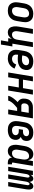

<svg xmlns="http://www.w3.org/2000/svg" viewBox="1640 -2208 721 4040"><g transform="rotate(90 2000.0 -187.5)"><path d="M205 8Q175 8 147 2Q119 -4 96 -18.5Q73 -33 57.5 -56Q42 -79 34.5 -106Q27 -133 27 -162.5Q27 -192 32 -221L52 -341Q56 -366 65 -391Q74 -416 88.5 -438.5Q103 -461 123.5 -479Q144 -497 168.5 -508Q193 -519 218 -523.5Q243 -528 268 -528Q298 -528 326 -522Q354 -516 377 -501.5Q400 -487 416 -464Q432 -441 439.5 -414Q447 -387 446.5 -357.5Q446 -328 441 -299L421 -179Q417 -154 408.5 -129Q400 -104 385 -81.5Q370 -59 350 -41Q330 -23 305.5 -12Q281 -1 255.5 3.5Q230 8 205 8ZM205 -80Q227 -80 248.5 -88Q270 -96 286 -112.5Q302 -129 310.5 -150.5Q319 -172 323 -193L343 -313Q345 -328 345.5 -343Q346 -358 344 -372Q342 -386 336.5 -399Q331 -412 321 -421.5Q311 -431 297.5 -435.5Q284 -440 269 -440Q247 -440 225.5 -432Q204 -424 187.5 -407.5Q171 -391 162.5 -369.5Q154 -348 151 -327L131 -207Q128 -192 128 -177Q128 -162 130 -148Q132 -134 137.5 -121Q143 -108 152.5 -98.5Q162 -89 176 -84.5Q190 -80 205 -80Z M829 153 855 0H783L795 -77Q785 -59 771 -42.5Q757 -26 739.5 -14.5Q722 -3 702 2.5Q682 8 663 8Q636 8 612 -0.5Q588 -9 572 -27Q556 -45 547.5 -68.5Q539 -92 535.5 -117.5Q532 -143 534 -169Q536 -195 540 -221L590 -520H691L639 -207Q637 -193 636 -178.5Q635 -164 636.5 -150Q638 -136 642.5 -123Q647 -110 656 -100Q665 -90 678 -85Q691 -80 706 -80Q725 -80 744.5 -87Q764 -94 778.5 -109Q793 -124 801.5 -143Q810 -162 813 -181L869 -520H970L898 -88H957L917 153Z M1212 8Q1182 8 1153 2.5Q1124 -3 1100.5 -17.5Q1077 -32 1060 -54.5Q1043 -77 1035 -104.5Q1027 -132 1027 -161.5Q1027 -191 1032 -221L1052 -341Q1056 -366 1065 -391Q1074 -416 1088.5 -438.5Q1103 -461 1123.5 -479Q1144 -497 1168.5 -508Q1193 -519 1218 -523.5Q1243 -528 1268 -528Q1294 -528 1319 -524.5Q1344 -521 1367 -512Q1390 -503 1408.5 -488Q1427 -473 1438.5 -452Q1450 -431 1452.5 -405.5Q1455 -380 1450 -354Q1446 -330 1436 -306.5Q1426 -283 1407.5 -264.5Q1389 -246 1366.5 -233.5Q1344 -221 1320.5 -213.5Q1297 -206 1272.5 -203.5Q1248 -201 1224 -201Q1201 -201 1177.5 -202.5Q1154 -204 1131 -208V-207Q1127 -183 1128.5 -159.5Q1130 -136 1141.5 -117Q1153 -98 1174.5 -89Q1196 -80 1220 -80Q1238 -80 1257 -86Q1276 -92 1291.5 -104Q1307 -116 1318.5 -133Q1330 -150 1337 -168L1423 -133Q1410 -103 1388 -75Q1366 -47 1337.5 -28Q1309 -9 1276.5 -0.5Q1244 8 1212 8ZM1225 -289Q1238 -289 1251 -290Q1264 -291 1277 -294.5Q1290 -298 1302.5 -304Q1315 -310 1325.5 -319.5Q1336 -329 1342.5 -342Q1349 -355 1352 -368Q1354 -384 1348.5 -399.5Q1343 -415 1330.5 -424.5Q1318 -434 1302 -437Q1286 -440 1269 -440Q1247 -440 1225.5 -432Q1204 -424 1187.5 -407.5Q1171 -391 1162.5 -369.5Q1154 -348 1151 -327L1146 -296Q1165 -292 1185 -290.5Q1205 -289 1225 -289Z M1504 0 1590 -520H1691L1656 -311H1834L1869 -520H1970L1884 0H1783L1820 -223H1642L1605 0Z M1996 0Q2001 -29 2015 -56Q2029 -83 2047.5 -108Q2066 -133 2087 -156.5Q2108 -180 2129 -201Q2107 -211 2090 -229Q2073 -247 2063.5 -270Q2054 -293 2053.5 -319Q2053 -345 2057 -372Q2061 -392 2067.5 -412.5Q2074 -433 2087 -450.5Q2100 -468 2117.5 -482Q2135 -496 2155 -504.5Q2175 -513 2196 -516.5Q2217 -520 2237 -520H2470L2384 0H2283L2314 -188H2251Q2235 -175 2219 -161.5Q2203 -148 2187.5 -133.5Q2172 -119 2158 -104Q2144 -89 2132 -72.5Q2120 -56 2110 -37.5Q2100 -19 2097 0ZM2207 -276H2328L2354 -432H2236Q2222 -432 2207.5 -427Q2193 -422 2181.5 -411Q2170 -400 2164 -386Q2158 -372 2156 -357Q2153 -343 2154.5 -328Q2156 -313 2162 -301Q2168 -289 2180.5 -282.5Q2193 -276 2207 -276Z M2712 8Q2682 8 2653 2.5Q2624 -3 2600.5 -17.5Q2577 -32 2560 -54.5Q2543 -77 2535.5 -104.5Q2528 -132 2527.5 -161.5Q2527 -191 2532 -221L2552 -341Q2556 -366 2564 -390.5Q2572 -415 2586.5 -437.5Q2601 -460 2621.5 -478Q2642 -496 2665.5 -507.5Q2689 -519 2714 -523.5Q2739 -528 2764 -528Q2789 -528 2813.5 -525Q2838 -522 2860 -513Q2882 -504 2900.5 -489Q2919 -474 2930 -453.5Q2941 -433 2944 -408.5Q2947 -384 2943 -359Q2941 -344 2935 -328.5Q2929 -313 2917 -300.5Q2905 -288 2890.5 -279.5Q2876 -271 2861 -265Q2878 -256 2891.5 -242Q2905 -228 2913 -210Q2921 -192 2923 -171Q2925 -150 2921 -129Q2917 -107 2907.5 -86Q2898 -65 2881 -48Q2864 -31 2843 -20Q2822 -9 2800 -3Q2778 3 2756 5.5Q2734 8 2712 8ZM2712 -80Q2724 -80 2735 -81Q2746 -82 2757 -84.5Q2768 -87 2779.5 -92Q2791 -97 2800 -104.5Q2809 -112 2815 -123Q2821 -134 2823 -145Q2826 -163 2819 -180Q2812 -197 2798.5 -207Q2785 -217 2767 -220Q2749 -223 2731 -223H2696L2710 -311H2745Q2755 -311 2765.5 -312Q2776 -313 2786 -315.5Q2796 -318 2806 -322.5Q2816 -327 2824 -334.5Q2832 -342 2837 -351.5Q2842 -361 2844 -371Q2847 -387 2841.5 -402Q2836 -417 2824 -425.5Q2812 -434 2796.5 -437Q2781 -440 2765 -440Q2744 -440 2722.5 -431.5Q2701 -423 2686 -406Q2671 -389 2662.5 -368.5Q2654 -348 2651 -327L2631 -207Q2627 -184 2628.5 -161Q2630 -138 2639.5 -119Q2649 -100 2669 -90Q2689 -80 2712 -80Z M3159 8Q3132 8 3108 -0.5Q3084 -9 3067 -26.5Q3050 -44 3041 -67.5Q3032 -91 3028 -116.5Q3024 -142 3026 -168.5Q3028 -195 3032 -221L3052 -341Q3056 -363 3062 -385Q3068 -407 3078 -428Q3088 -449 3102 -468Q3116 -487 3135 -501Q3154 -515 3176.5 -521.5Q3199 -528 3221 -528Q3246 -528 3270 -520.5Q3294 -513 3310.5 -497Q3327 -481 3337 -459Q3347 -437 3351 -413L3369 -520H3470L3400 -100Q3400 -96 3400 -92Q3400 -88 3402.5 -85Q3405 -82 3409 -81Q3413 -80 3418 -80H3437V8H3403Q3382 8 3362.5 3.5Q3343 -1 3327.5 -12.5Q3312 -24 3304 -42Q3296 -60 3296 -81Q3286 -62 3271.5 -45Q3257 -28 3239 -15.5Q3221 -3 3200 2.5Q3179 8 3159 8ZM3202 -80Q3222 -80 3241.5 -86.5Q3261 -93 3276.5 -108Q3292 -123 3300.5 -142Q3309 -161 3313 -181L3333 -301Q3335 -316 3336 -332Q3337 -348 3335.5 -363Q3334 -378 3329.5 -392Q3325 -406 3316.5 -417.5Q3308 -429 3294 -434.5Q3280 -440 3264 -440Q3243 -440 3222 -431.5Q3201 -423 3185.5 -406Q3170 -389 3162 -368.5Q3154 -348 3151 -327L3131 -207Q3128 -192 3127.5 -177.5Q3127 -163 3129 -149Q3131 -135 3136 -122Q3141 -109 3150.5 -99Q3160 -89 3173.5 -84.5Q3187 -80 3202 -80Z M3488 0 3574 -520H3665L3656 -466Q3662 -479 3670.5 -490Q3679 -501 3689.5 -510Q3700 -519 3713 -523.5Q3726 -528 3739 -528Q3755 -528 3768.5 -521Q3782 -514 3790 -502Q3798 -490 3802 -475Q3806 -460 3806 -445Q3812 -460 3820.5 -474.5Q3829 -489 3841 -501.5Q3853 -514 3868.5 -521Q3884 -528 3899 -528H3900Q3916 -528 3929.5 -521Q3943 -514 3951 -501.5Q3959 -489 3963 -474Q3967 -459 3967.5 -443.5Q3968 -428 3966.5 -412Q3965 -396 3963 -380L3900 0H3809L3874 -395Q3876 -404 3876.5 -413Q3877 -422 3874 -430Q3871 -438 3864.5 -444Q3858 -450 3849 -450Q3841 -450 3833.5 -444Q3826 -438 3821 -430.5Q3816 -423 3812.5 -415Q3809 -407 3806.5 -398.5Q3804 -390 3802 -381.5Q3800 -373 3799 -365L3739 0H3649L3714 -395Q3716 -404 3716 -413Q3716 -422 3713.5 -430Q3711 -438 3704.5 -444Q3698 -450 3689 -450Q3680 -450 3672.5 -444Q3665 -438 3660.5 -430.5Q3656 -423 3652.5 -415Q3649 -407 3646 -398.5Q3643 -390 3641.5 -381.5Q3640 -373 3639 -365L3579 0Z"/></g></svg>

Font: Iosevka Term Curly Semibold
Style: Italic
Weight: 600
Italic angle: -9°
Designer: Belleve Invis
Foundry: Belleve Invis
Version: Version 32.3.0